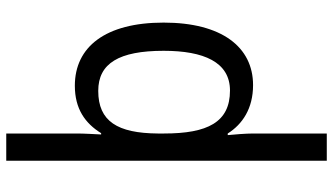

<svg xmlns="http://www.w3.org/2000/svg" viewBox="-240 -560 1040 599"><g transform="rotate(-90 279.5 -260.0)"><path d="M509 -269C509 -451 433 -546 312 -546C240 -546 195 -514 164 -464H160C161 -485 163 -517 163 -539V-760H78V240H163V10C163 -11 160 -50 158 -69H163C192 -23 241 10 314 10C433 10 509 -88 509 -269ZM421 -269C421 -144 386 -62 297 -62C198 -62 163 -132 163 -268V-287C164 -413 201 -473 296 -473C382 -473 421 -408 421 -269Z"/></g></svg>

Font: Noto Sans Bengali SemiCondensed
Style: Regular
Weight: 400
Width: 4
Designer: Jelle Bosma - Monotype Design Team
Foundry: Monotype Imaging Inc.
Version: Version 2.003